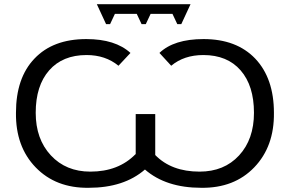

<svg xmlns="http://www.w3.org/2000/svg" viewBox="-20 -884 1378 914"><path d="M625 -150 626 -149V-341H719V-146Q796 -67 930 -67Q1047 -67 1118 -144Q1189 -221 1189 -347Q1189 -476 1125.5 -549Q1062 -622 948 -622Q856 -622 795 -571L739 -632Q808 -698 949 -698Q1106 -698 1195 -605Q1284 -511 1284 -347Q1286 -187 1190.5 -87.5Q1095 12 938 10Q770 10 670 -77Q570 10 402 10Q246 12 150 -87Q54 -186 56 -347Q56 -513 144 -605Q232 -698 391 -698Q529 -698 601 -632L544 -571Q482 -622 392 -622Q278 -622 214 -549Q150 -476 150 -347Q150 -222 222 -144.5Q294 -67 410 -67Q544 -67 625 -150ZM441 -864H887L843 -769H824L801 -818H697L674 -769H654L631 -818H527L504 -769H485Z"/></svg>

Font: Libra Sans
Style: Regular
Weight: 400
Foundry: Context Ltd
Version: Version 1.002